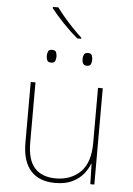

<svg xmlns="http://www.w3.org/2000/svg" viewBox="-62 -993 724 1049"><g transform="rotate(5 300.0 -468.5)"><path d="M281 10Q192 10 146 -42Q100 -94 100 -194V-528H126V-198Q126 -103 166 -59Q206 -15 282 -15Q365 -15 417 -66.5Q469 -118 469 -226V-528H495V0H473L470 -112H468Q457 -82 434 -54Q411 -26 373.5 -8Q336 10 281 10ZM398 -643Q382 -643 376.5 -653Q371 -663 371 -678Q371 -692 376.5 -702.5Q382 -713 398 -713Q415 -713 419.5 -702Q424 -691 424 -678Q424 -665 419.5 -654Q415 -643 398 -643ZM201 -643Q185 -643 180 -653Q175 -663 175 -678Q175 -693 180 -703Q185 -713 201 -713Q219 -713 223.5 -702Q228 -691 228 -678Q228 -665 223.5 -654Q219 -643 201 -643ZM333 -787Q293 -820 252 -863Q211 -906 185 -940V-947H215Q230 -926 254 -897.5Q278 -869 305 -841Q332 -813 354 -793V-787Z"/></g></svg>

Font: Noto Sans Mono Thin
Style: Regular
Weight: 100
Designer: Monotype Design Team
Foundry: Monotype Imaging Inc.
Version: Version 2.014